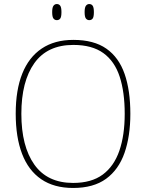

<svg xmlns="http://www.w3.org/2000/svg" viewBox="-20 -923 726 953"><path d="M343 10Q248 10 184.5 -33.5Q121 -77 89.5 -159.5Q58 -242 58 -359Q58 -476 90.5 -557.5Q123 -639 187 -682Q251 -725 344 -725Q446 -725 508 -681.5Q570 -638 598.5 -556Q627 -474 627 -358Q627 -247 598 -164Q569 -81 506.5 -35.5Q444 10 343 10ZM343 -15Q434 -15 490 -56.5Q546 -98 572.5 -175Q599 -252 599 -358Q599 -466 574 -542.5Q549 -619 493 -659.5Q437 -700 344 -700Q215 -700 150.5 -609.5Q86 -519 86 -358Q86 -197 150.5 -106Q215 -15 343 -15ZM423 -823Q413 -823 406.5 -831Q400 -839 400 -863Q400 -886 406.5 -894.5Q413 -903 423 -903Q434 -903 440 -894.5Q446 -886 446 -863Q446 -839 440 -831Q434 -823 423 -823ZM262 -823Q252 -823 245.5 -831Q239 -839 239 -863Q239 -886 245.5 -894.5Q252 -903 262 -903Q273 -903 279 -894.5Q285 -886 285 -863Q285 -839 279 -831Q273 -823 262 -823Z"/></svg>

Font: Noto Serif Gujarati Thin
Style: Regular
Weight: 250
Version: Version 2.102